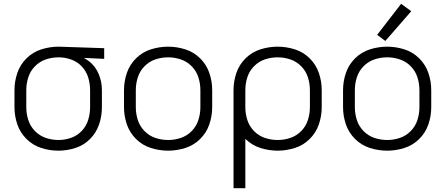

<svg xmlns="http://www.w3.org/2000/svg" viewBox="-20 -783 2340 1008"><path d="M287 8Q241 8 197 -6Q153 -20 119.5 -53Q86 -86 71 -130Q56 -174 56 -220V-310Q56 -356 71 -400Q86 -444 119.5 -477Q153 -510 197.5 -524Q242 -538 288 -538H289L527 -530V-474L420 -479Q435 -471 448 -461Q482 -434 498.5 -393.5Q515 -353 515 -310V-220Q515 -174 500.5 -130.5Q486 -87 453.5 -54Q421 -21 377 -6.5Q333 8 287 8ZM287 -48Q321 -48 353.5 -59.5Q386 -71 409.5 -96Q433 -121 443 -153.5Q453 -186 453 -220V-310Q453 -344 443 -376.5Q433 -409 409.5 -434Q386 -459 353.5 -470.5Q321 -482 288 -482Q253 -482 220.5 -471Q188 -460 163.5 -435Q139 -410 128.5 -377Q118 -344 118 -310V-220Q118 -186 128.5 -153Q139 -120 163.5 -95Q188 -70 220.5 -59Q253 -48 287 -48Z M863 8Q817 8 772.5 -6Q728 -20 694.5 -53Q661 -86 646 -130Q631 -174 631 -220V-310Q631 -356 646 -400Q661 -444 694.5 -477Q728 -510 772.5 -524Q817 -538 863 -538Q908 -538 952.5 -524Q997 -510 1030.5 -477Q1064 -444 1079 -400Q1094 -356 1094 -310V-220Q1094 -174 1079 -130Q1064 -86 1030.5 -53Q997 -20 952.5 -6Q908 8 863 8ZM863 -48Q897 -48 929.5 -59Q962 -70 986.5 -95Q1011 -120 1021.5 -153Q1032 -186 1032 -220V-310Q1032 -344 1021.5 -377Q1011 -410 986.5 -435Q962 -460 929.5 -471Q897 -482 863 -482Q828 -482 795.5 -471Q763 -460 738.5 -435Q714 -410 703.5 -377Q693 -344 693 -310V-220Q693 -186 703.5 -153Q714 -120 738.5 -95Q763 -70 795.5 -59Q828 -48 863 -48Z M1206 205V-310Q1206 -356 1221 -400Q1236 -444 1269.5 -477Q1303 -510 1347.5 -524Q1392 -538 1438 -538Q1483 -538 1527.5 -524Q1572 -510 1605.5 -477Q1639 -444 1654 -400Q1669 -356 1669 -310V-220Q1669 -174 1654 -130Q1639 -86 1605.5 -53Q1572 -20 1527.5 -6Q1483 8 1438 8Q1392 8 1347.5 -6Q1303 -20 1269 -53L1268 -54V205ZM1438 -48Q1472 -48 1504.5 -59Q1537 -70 1561.5 -95Q1586 -120 1596.5 -153Q1607 -186 1607 -220V-310Q1607 -344 1596.5 -377Q1586 -410 1561.5 -435Q1537 -460 1504.5 -471Q1472 -482 1438 -482Q1403 -482 1370.5 -471Q1338 -460 1313.5 -435Q1289 -410 1278.5 -377Q1268 -344 1268 -310V-220Q1268 -186 1278.5 -153Q1289 -120 1313.5 -95Q1338 -70 1370.5 -59Q1403 -48 1438 -48ZM1206 -215V-219Z M2003 -568 1960 -600 2086 -763 2139 -724ZM2013 8Q1967 8 1922.5 -6Q1878 -20 1844.5 -53Q1811 -86 1796 -130Q1781 -174 1781 -220V-310Q1781 -356 1796 -400Q1811 -444 1844.5 -477Q1878 -510 1922.5 -524Q1967 -538 2013 -538Q2058 -538 2102.5 -524Q2147 -510 2180.5 -477Q2214 -444 2229 -400Q2244 -356 2244 -310V-220Q2244 -174 2229 -130Q2214 -86 2180.5 -53Q2147 -20 2102.5 -6Q2058 8 2013 8ZM2013 -48Q2047 -48 2079.5 -59Q2112 -70 2136.5 -95Q2161 -120 2171.5 -153Q2182 -186 2182 -220V-310Q2182 -344 2171.5 -377Q2161 -410 2136.5 -435Q2112 -460 2079.5 -471Q2047 -482 2013 -482Q1978 -482 1945.5 -471Q1913 -460 1888.5 -435Q1864 -410 1853.5 -377Q1843 -344 1843 -310V-220Q1843 -186 1853.5 -153Q1864 -120 1888.5 -95Q1913 -70 1945.5 -59Q1978 -48 2013 -48Z"/></svg>

Font: Jozsika Light
Style: Regular
Weight: 300
Monospace: yes
Designer: Belleve Invis
Foundry: Belleve Invis
Version: 2.1.0